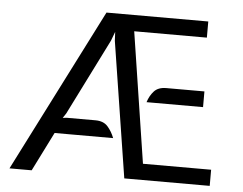

<svg xmlns="http://www.w3.org/2000/svg" viewBox="-51 -790 1078 853"><g transform="rotate(5 487.5 -363.5)"><path d="M438 -605 436 -645 421 -605 251 -265 237 -244 255 -246H383Q419 -246 438 -224.5Q457 -203 468 -174H207L120 0H21L390 -727H844V-655H520L610 -72H914V0H533ZM854 -416V-346H602Q611 -375 629.5 -395.5Q648 -416 684 -416Z"/></g></svg>

Font: Expletus Sans
Style: Regular
Weight: 400
Designer: Jasper de Waard
Foundry: Designtown
Version: Version 7.028